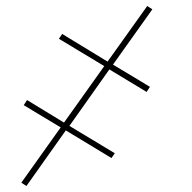

<svg xmlns="http://www.w3.org/2000/svg" viewBox="-20 -472 640 639"><path d="M68 147 51 136 182 -48 59 -122 70 -139 193 -64 327 -252 176 -343 187 -359 338 -267 470 -452 487 -441 356 -257 479 -183 468 -166 344 -241 211 -53 362 38 351 54 199 -38Z"/></svg>

Font: Iosevka SS04 Thin Extended
Style: Italic
Weight: 100
Width: 7
Italic angle: -9°
Monospace: yes
Designer: Belleve Invis
Foundry: Belleve Invis
Version: Version 19.0.0; ttfautohint (v1.8.4)